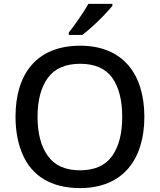

<svg xmlns="http://www.w3.org/2000/svg" viewBox="-20 -961 825 991"><path d="M560.1 -940.9H436C412.1 -897.5 364.3 -829.6 335 -793V-780.8H404.8C420.9 -793 439 -808.1 460 -827.1C480.5 -845.7 500 -864.7 518.1 -883.8C536.1 -902.8 549.8 -918.5 560.1 -930.7ZM725.1 -357.9C725.1 -579.6 613.3 -725.1 394 -725.1C167.5 -725.1 60.1 -577.6 60.1 -358.9C60.1 -285.2 72.3 -220.2 96.2 -165C144 -54.2 242.2 9.8 393.1 9.8C613.3 9.8 725.1 -137.2 725.1 -357.9ZM173.8 -357.9C173.8 -443.4 191.4 -510.3 227.1 -559.1C262.2 -607.4 317.9 -631.8 394 -631.8C469.7 -631.8 524.9 -607.4 559.6 -559.1C593.8 -510.3 610.8 -443.4 610.8 -357.9C610.8 -272.5 593.8 -205.6 559.1 -156.2C524.4 -106.9 468.8 -82 393.1 -82C317.4 -82 262.2 -106.9 227.1 -156.2C191.4 -205.6 173.8 -272.5 173.8 -357.9Z"/></svg>

Font: Noto Reveo Sans
Style: Regular
Weight: 500
Designer: Monotype Design Team
Foundry: Monotype Imaging Inc.
Version: Version 2.007